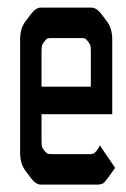

<svg xmlns="http://www.w3.org/2000/svg" viewBox="-20 -497 338 517"><path d="M249 -105.5 290 -44.9 272.5 -20.5Q261.7 -5.9 258.8 -3.9Q251 0 243.2 0Q243.2 0 89.8 0Q76.2 0 62.5 -18.6L47.9 -38.1Q34.2 -56.6 34.2 -85.9V-390.6Q34.2 -419.9 47.9 -438.5L62.5 -458Q76.2 -476.6 89.8 -476.6H225.6Q240.2 -476.6 253.9 -458L268.6 -438.5Q282.2 -419.9 282.2 -390.6V-189.5H91.8V-121.1Q91.8 -106.4 92.8 -102.5Q93.8 -98.6 99.1 -91.8Q104.5 -85 107.4 -83.5Q110.4 -82 120.1 -82H224.6Q231.4 -82 236.3 -86.9Q244.1 -94.7 249 -105.5ZM224.6 -263.7V-355.5Q224.6 -370.1 223.6 -374Q222.7 -377.9 217.3 -384.8Q211.9 -391.6 209.5 -393.1Q207 -394.5 196.3 -394.5H120.1Q109.4 -394.5 106.9 -393.1Q104.5 -391.6 99.1 -384.8Q93.8 -377.9 92.8 -373.5Q91.8 -369.1 91.8 -355.5V-263.7Z"/></svg>

Font: Vancouver Drive
Style: Regular
Weight: 400
Designer: Valery Zaveryaev
Foundry: Cyreal (www.cyreal.org)
Version: Version 1.06